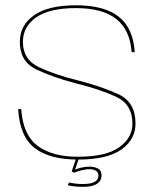

<svg xmlns="http://www.w3.org/2000/svg" viewBox="-20 -616 618 746"><path d="M283 4Q396.5 4 451.5 -35Q506.5 -74 506.5 -136Q506.5 -219 440.8 -249.5Q375 -280 283 -303.5Q192.5 -326 130.8 -355.2Q69 -384.5 69 -453.5Q69 -512.5 120.5 -548.5Q172 -584.5 275 -584.5Q379 -584.5 432.2 -541.8Q485.5 -499 491.5 -413.5H503.5Q497.5 -506.5 441.5 -551Q385.5 -595.5 275 -595.5Q167 -595.5 112 -556.5Q57 -517.5 57 -453.5Q57 -377.5 119.2 -347.2Q181.5 -317 271.5 -293Q364 -270.5 429.2 -241Q494.5 -211.5 494.5 -136Q494.5 -80.5 443.2 -43.8Q392 -7 283 -7Q181.5 -7 125.2 -50Q69 -93 62.5 -192H50.5Q57 -85 115.2 -40.5Q173.5 4 283 4ZM301.5 110Q317 110 330.2 107.8Q343.5 105.5 353.5 100Q363.5 94.5 369 85.8Q374.5 77 374.5 64.5Q374.5 46 360.5 38.8Q346.5 31.5 328 31.5Q311 31.5 293.8 35.8Q276.5 40 267.5 45.5V55Q283 49 298.8 45.2Q314.5 41.5 327.5 41.5Q343 41.5 352.8 47.5Q362.5 53.5 362.5 66Q362.5 82.5 347.5 90.8Q332.5 99 301.5 99Q286 99 272.5 97.2Q259 95.5 248 93L243.5 104Q255 106.5 269.5 108.2Q284 110 301.5 110ZM267.5 55 286.5 0H275.5L258.5 50Z"/></svg>

Font: Anybody SemiExpanded Thin
Style: Regular
Weight: 250
Width: 6
Version: Version 1.113;gftools[0.9.25]